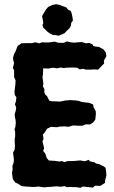

<svg xmlns="http://www.w3.org/2000/svg" viewBox="-20 -878 544 913"><path d="M83 7 66 -4 53 -10 41 -26 37 -56 40 -72 39 -89 45 -105 46 -120 44 -136 42 -152 50 -168 51 -186 50 -202V-216L52 -229V-249L49 -264L53 -274L55 -294L54 -308L51 -320L50 -335L55 -353L57 -367L51 -382L56 -397L58 -415L50 -427L49 -444L51 -460L53 -475L54 -496L47 -512V-528V-544L41 -555L47 -578L43 -592L42 -604L47 -621L54 -634L64 -660L72 -665L81 -672L106 -673H133L148 -677L167 -672L180 -677L196 -676H211L240 -680L256 -675L282 -674L298 -681L316 -677L331 -675L352 -677L370 -678L389 -672L404 -674L420 -667L424 -659L438 -656L450 -655L471 -644L483 -629L486 -611L474 -590L475 -576L460 -561L447 -547L426 -548L414 -547H388L374 -551L359 -548L347 -556L324 -557H316L294 -556L283 -554L269 -557L252 -553L232 -556L220 -554L211 -552L185 -553V-540L184 -523L182 -511L184 -498L186 -481L184 -468L191 -454V-437L196 -427L203 -422L209 -410L215 -399L230 -396H246L265 -395L280 -398L290 -400L315 -402L328 -401H336L355 -398L366 -394L384 -391L396 -390L404 -389L423 -381L425 -368L435 -350L436 -336L433 -309L423 -296L408 -286L389 -287L372 -280H353L341 -281H325L306 -275L288 -277L262 -276L252 -273L233 -274L223 -275L204 -266L194 -250L184 -238L187 -217L182 -207L186 -189L190 -173L185 -160L194 -150L198 -140L202 -127L212 -115L225 -114L241 -113L262 -110L275 -112L286 -107L301 -112H320L341 -113L345 -114L364 -115L383 -111L402 -118L407 -111L429 -106L438 -100L450 -98L473 -87L482 -80L485 -58L486 -43L480 -21L479 -8L457 6L432 5L422 14L394 11L375 9L362 15L343 12H329L314 11L298 12L287 7L269 10L249 8L238 9L215 11H207L190 13L163 9L146 11H134L103 9ZM259 -708 251 -710 231 -712 219 -718 207 -726 196 -737 186 -746 182 -759 186 -768 183 -787 180 -801 186 -812 198 -832 209 -845 228 -854 247 -858 266 -854 278 -849 295 -843 304 -832 316 -826 320 -817 324 -799 327 -781 319 -770 317 -756 311 -744 297 -731 287 -720 278 -716Z"/></svg>

Font: Winky Rough SemiBold
Style: Regular
Weight: 600
Designer: Simon Atzbach
Foundry: typofactur
Version: Version 1.206; ttfautohint (v1.8.4.7-5d5b)